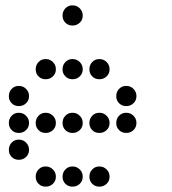

<svg xmlns="http://www.w3.org/2000/svg" viewBox="-20 -708 640 715"><path d="M249 -688Q234 -688 223.5 -677Q213 -666 213 -651V-649Q213 -634 223.5 -623.5Q234 -613 249 -613H251Q266 -613 277 -623.5Q288 -634 288 -649V-651Q288 -666 277 -677Q266 -688 251 -688ZM149 -488Q134 -488 123.5 -477Q113 -466 113 -451V-449Q113 -434 123.5 -423.5Q134 -413 149 -413H151Q166 -413 177 -423.5Q188 -434 188 -449V-451Q188 -466 177 -477Q166 -488 151 -488ZM249 -488Q234 -488 223.5 -477Q213 -466 213 -451V-449Q213 -434 223.5 -423.5Q234 -413 249 -413H251Q266 -413 277 -423.5Q288 -434 288 -449V-451Q288 -466 277 -477Q266 -488 251 -488ZM349 -488Q334 -488 323.5 -477Q313 -466 313 -451V-449Q313 -434 323.5 -423.5Q334 -413 349 -413H351Q366 -413 377 -423.5Q388 -434 388 -449V-451Q388 -466 377 -477Q366 -488 351 -488ZM49 -388Q34 -388 23.5 -377Q13 -366 13 -351V-349Q13 -334 23.5 -323.5Q34 -313 49 -313H51Q66 -313 77 -323.5Q88 -334 88 -349V-351Q88 -366 77 -377Q66 -388 51 -388ZM449 -388Q434 -388 423.5 -377Q413 -366 413 -351V-349Q413 -334 423.5 -323.5Q434 -313 449 -313H451Q466 -313 477 -323.5Q488 -334 488 -349V-351Q488 -366 477 -377Q466 -388 451 -388ZM49 -288Q34 -288 23.5 -277Q13 -266 13 -251V-249Q13 -234 23.5 -223.5Q34 -213 49 -213H51Q66 -213 77 -223.5Q88 -234 88 -249V-251Q88 -266 77 -277Q66 -288 51 -288ZM149 -288Q134 -288 123.5 -277Q113 -266 113 -251V-249Q113 -234 123.5 -223.5Q134 -213 149 -213H151Q166 -213 177 -223.5Q188 -234 188 -249V-251Q188 -266 177 -277Q166 -288 151 -288ZM249 -288Q234 -288 223.5 -277Q213 -266 213 -251V-249Q213 -234 223.5 -223.5Q234 -213 249 -213H251Q266 -213 277 -223.5Q288 -234 288 -249V-251Q288 -266 277 -277Q266 -288 251 -288ZM349 -288Q334 -288 323.5 -277Q313 -266 313 -251V-249Q313 -234 323.5 -223.5Q334 -213 349 -213H351Q366 -213 377 -223.5Q388 -234 388 -249V-251Q388 -266 377 -277Q366 -288 351 -288ZM449 -288Q434 -288 423.5 -277Q413 -266 413 -251V-249Q413 -234 423.5 -223.5Q434 -213 449 -213H451Q466 -213 477 -223.5Q488 -234 488 -249V-251Q488 -266 477 -277Q466 -288 451 -288ZM49 -188Q34 -188 23.5 -177Q13 -166 13 -151V-149Q13 -134 23.5 -123.5Q34 -113 49 -113H51Q66 -113 77 -123.5Q88 -134 88 -149V-151Q88 -166 77 -177Q66 -188 51 -188ZM149 -88Q134 -88 123.5 -77Q113 -66 113 -51V-49Q113 -34 123.5 -23.5Q134 -13 149 -13H151Q166 -13 177 -23.5Q188 -34 188 -49V-51Q188 -66 177 -77Q166 -88 151 -88ZM249 -88Q234 -88 223.5 -77Q213 -66 213 -51V-49Q213 -34 223.5 -23.5Q234 -13 249 -13H251Q266 -13 277 -23.5Q288 -34 288 -49V-51Q288 -66 277 -77Q266 -88 251 -88ZM349 -88Q334 -88 323.5 -77Q313 -66 313 -51V-49Q313 -34 323.5 -23.5Q334 -13 349 -13H351Q366 -13 377 -23.5Q388 -34 388 -49V-51Q388 -66 377 -77Q366 -88 351 -88Z"/></svg>

Font: Doto Rounded
Style: Bold
Weight: 700
Monospace: yes
Version: Version 1.000